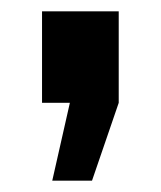

<svg xmlns="http://www.w3.org/2000/svg" viewBox="-20 -183 283 338"><path d="M72 135 103 -2H54V-163H189V-2L142 135Z"/></svg>

Font: Raleway ExtraBold
Style: Regular
Weight: 800
Designer: Matt McInerney, Pablo Impallari, Rodrigo Fuenzalida
Foundry: Matt McInerney, Pablo Impallari, Rodrigo Fuenzalida
Version: Version 4.026